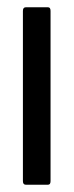

<svg xmlns="http://www.w3.org/2000/svg" viewBox="-20 -508 203 528"><path d="M51 0Q43 0 43 -10V-478Q43 -488 51 -488H112Q119 -488 119 -478V-10Q119 0 112 0Z"/></svg>

Font: Sofia Sans Extra Condensed Medium
Style: Regular
Weight: 500
Version: Version 4.100